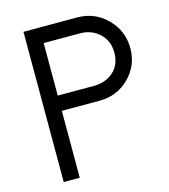

<svg xmlns="http://www.w3.org/2000/svg" viewBox="-112 -838 813 926"><g transform="rotate(-15 295.0 -375.0)"><path d="M359.9 -750Q446.8 -750 507.8 -688.7Q568.8 -627.4 568.8 -541Q568.8 -454.1 508.1 -394Q447.3 -334 359.9 -334H171.4V0H91.3V-750ZM352.5 -410.2Q411.1 -410.2 450 -445.1Q488.8 -480 488.8 -540Q488.8 -599.1 449.5 -635.7Q410.2 -672.4 352.5 -672.4H171.4V-410.2Z"/></g></svg>

Font: Now
Style: Regular
Weight: 400
Designer: Alfredo Marco Pradil
Foundry: Alfredo Marco Pradil
Version: Version 1.002;PS 001.002;hotconv 1.0.88;makeotf.lib2.5.64775